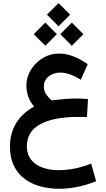

<svg xmlns="http://www.w3.org/2000/svg" viewBox="-20 -867 674 1225"><path d="M541.5 -234.9C511.7 -237.3 491.7 -238.3 466.3 -238.3C416 -238.3 371.1 -233.9 309.1 -226.6C298.8 -235.4 288.1 -247.1 276.9 -261.7C265.6 -276.4 259.8 -293.9 259.8 -314.9C259.8 -342.8 270.5 -364.3 292 -380.4C313 -396 336.9 -403.8 363.8 -403.8C409.2 -403.8 450.2 -385.3 495.6 -358.4L539.6 -457.5C477.5 -500.5 416.5 -525.4 356.4 -525.4C319.8 -525.4 286.1 -516.1 254.4 -497.6C222.7 -478.5 197.3 -453.6 177.7 -422.9C158.2 -392.1 148.4 -358.4 148.4 -321.8C148.4 -270.5 164.6 -226.1 197.3 -187.5C90.3 -126.5 43.5 -38.6 43.5 70.3C43.5 260.7 192.4 337.4 357.9 337.4C437.5 337.4 521 318.8 593.3 289.1L561.5 176.8C498.5 202.1 428.2 218.8 352.1 218.8C317.4 218.8 284.7 213.4 253.9 203.1C192.9 182.1 151.4 137.7 151.4 65.9C151.4 2.9 180.2 -44.4 238.3 -75.2C295.9 -106 375.5 -121.1 477.5 -121.1H502.9C511.2 -121.1 521.5 -120.6 534.7 -120.1ZM195.3 -648.9 269 -575.2 342.8 -648.9 269 -722.7ZM364.7 -648.9 438.5 -575.2 512.2 -648.9 438.5 -722.7ZM279.8 -773.4 353.5 -699.2 427.2 -773.4 353.5 -847.2Z"/></svg>

Font: Vazirmatn SemiBold
Style: Regular
Weight: 600
Designer: Saber Rastikerdar
Foundry: Saber Rastikerdar
Version: Version 33.003